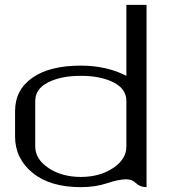

<svg xmlns="http://www.w3.org/2000/svg" viewBox="-20 -770 706 790"><path d="M583 -750V0Q556.6 0 540 -16.1Q523.4 -32.2 500 -32.2Q467.8 -32.2 420.4 -16.1Q373 0 312.5 0Q185.5 0 113.8 -59.1Q42 -118.2 42 -208V-312.5Q42 -400.4 113.3 -450.2Q184.6 -500 312.5 -500Q418 -500 500 -458V-750ZM500 -167V-354.5Q500 -404.3 446.8 -431.2Q393.6 -458 312.5 -458Q231.4 -458 178.2 -431.2Q125 -404.3 125 -354.5V-167Q125 -115.2 179.7 -78.6Q234.4 -42 312.5 -42Q390.6 -42 445.3 -78.6Q500 -115.2 500 -167Z"/></svg>

Font: okolaks
Style: Regular
Weight: 500
Version: Version 000.6.0